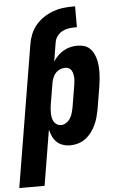

<svg xmlns="http://www.w3.org/2000/svg" viewBox="-98 -785 661 1043"><g transform="rotate(-5 232.0 -263.5)"><path d="M-36 215 92 -557Q96 -584 106.5 -610.5Q117 -637 135.5 -659.5Q154 -682 178.5 -698.5Q203 -715 229.5 -725Q256 -735 283.5 -738.5Q311 -742 337 -742H352V-628H337Q321 -628 303.5 -625Q286 -622 270 -613Q254 -604 243.5 -589Q233 -574 230 -557L213 -453Q224 -470 238.5 -484.5Q253 -499 270.5 -509Q288 -519 307 -523.5Q326 -528 345 -528Q364 -528 381.5 -523Q399 -518 412 -506Q425 -494 433 -478Q441 -462 445.5 -444.5Q450 -427 451.5 -408.5Q453 -390 452.5 -371Q452 -352 450 -333Q448 -314 445 -295L425 -175Q421 -154 415.5 -133Q410 -112 400.5 -91.5Q391 -71 377 -52Q363 -33 344.5 -19Q326 -5 304 1.5Q282 8 261 8Q240 8 220.5 1.5Q201 -5 187 -18.5Q173 -32 165 -49.5Q157 -67 152 -87L102 215ZM221 -106Q235 -106 248.5 -115Q262 -124 270.5 -137.5Q279 -151 283 -165.5Q287 -180 290 -194L310 -314Q311 -325 312.5 -335.5Q314 -346 313.5 -356.5Q313 -367 310.5 -377.5Q308 -388 303 -396.5Q298 -405 289 -409.5Q280 -414 269 -414Q255 -414 241.5 -408.5Q228 -403 218 -392.5Q208 -382 202.5 -368.5Q197 -355 194 -342L174 -222Q172 -209 171 -197Q170 -185 170.5 -173Q171 -161 173.5 -149Q176 -137 182 -127.5Q188 -118 198 -112Q208 -106 221 -106Z"/></g></svg>

Font: Iosevka SS04 Heavy
Style: Italic
Weight: 900
Italic angle: -9°
Monospace: yes
Designer: Belleve Invis
Foundry: Belleve Invis
Version: Version 19.0.0; ttfautohint (v1.8.4)